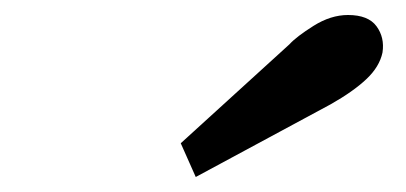

<svg xmlns="http://www.w3.org/2000/svg" viewBox="-20 -809 541 256"><path d="M221 -618 366 -750Q375 -760 398 -774.5Q421 -789 444 -789Q471 -789 482 -774Q493 -759 490 -739Q486 -720 468.5 -703.5Q451 -687 421 -670L241 -573Z"/></svg>

Font: Taviraj
Style: Bold Italic
Weight: 700
Italic angle: -12°
Designer: Katatrad Team
Foundry: CadsonDemak
Version: Version 1.001